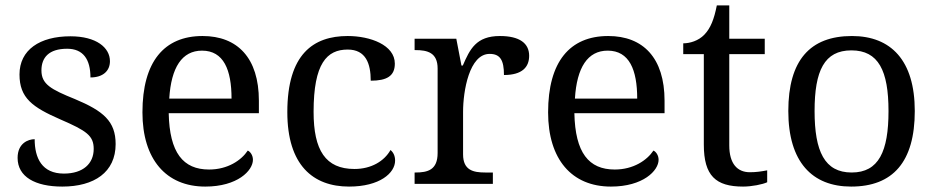

<svg xmlns="http://www.w3.org/2000/svg" viewBox="-20 -679 3453 709"><path d="M210 10C328 10 407 -43 407 -147C407 -231 362 -269 257 -313C168 -349 133 -368 133 -419C133 -466 160 -499 228 -499C287 -499 314 -460 314 -393C360 -393 386 -417 386 -453C386 -503 336 -545 240 -545C127 -545 52 -495 52 -404C52 -317 100 -283 203 -238C300 -196 326 -178 326 -129C326 -75 287 -38 216 -38C135 -38 108 -95 108 -165C84 -165 45 -150 45 -96C45 -26 110 10 210 10Z M738 10C857 10 914 -49 914 -89C914 -106 904 -119 895 -123C871 -87 821 -53 752 -53C656 -53 606 -115 603 -261H936V-307C936 -465 857 -546 728 -546C586 -546 506 -451 506 -264C506 -91 593 10 738 10ZM835 -315H605C612 -430 652 -492 726 -492C806 -492 835 -421 835 -315Z M1269 10C1382 10 1439 -40 1439 -86C1439 -104 1432 -117 1422 -125C1399 -84 1351 -55 1289 -55C1182 -55 1138 -124 1138 -266C1138 -445 1187 -496 1264 -496C1331 -496 1349 -444 1349 -381C1408 -381 1438 -398 1438 -444C1438 -513 1347 -546 1264 -546C1137 -546 1041 -479 1041 -265C1041 -69 1136 10 1269 10Z M1511 0H1800V-42H1772C1728 -42 1690 -50 1690 -109V-266C1690 -343 1713 -480 1788 -480C1827 -480 1841 -457 1841 -402C1908 -402 1934 -431 1934 -473C1934 -519 1899 -546 1826 -546C1738 -546 1715 -497 1689 -437H1684L1665 -536H1511V-494H1514C1558 -494 1596 -485 1596 -426V-114C1596 -51 1559 -42 1514 -42H1511Z M2236 10C2355 10 2412 -49 2412 -89C2412 -106 2402 -119 2393 -123C2369 -87 2319 -53 2250 -53C2154 -53 2104 -115 2101 -261H2434V-307C2434 -465 2355 -546 2226 -546C2084 -546 2004 -451 2004 -264C2004 -91 2091 10 2236 10ZM2333 -315H2103C2110 -430 2150 -492 2224 -492C2304 -492 2333 -421 2333 -315Z M2724 10C2756 10 2796 2 2813 -6V-50C2792 -46 2773 -43 2749 -43C2703 -43 2673 -74 2673 -142V-479H2804V-536H2673V-659H2627C2617 -608 2604 -575 2581 -551C2559 -528 2527 -519 2503 -519V-479H2579V-145C2579 -30 2623 10 2724 10Z M3123 10C3277 10 3358 -81 3358 -269C3358 -456 3270 -546 3126 -546C2971 -546 2891 -456 2891 -269C2891 -81 2979 10 3123 10ZM3125 -42C3025 -42 2988 -120 2988 -269C2988 -418 3024 -493 3124 -493C3224 -493 3261 -418 3261 -269C3261 -120 3225 -42 3125 -42Z"/></svg>

Font: Noto Fangsong KSS Rotated
Style: Regular
Weight: 400
Designer: LIU Zhao, ZHANG Congyu, Kushim JIANG
Foundry: Guyu Beijing Co. Ltd.
Version: Version 1.000;November 16, 2022;FontCreator 11.5.0.2427 64-b